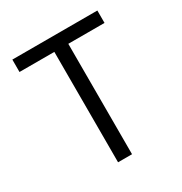

<svg xmlns="http://www.w3.org/2000/svg" viewBox="-150 -735 800 845"><g transform="rotate(-30 250.0 -312.0)"><path d="M208 0H279V-561H463V-624H31V-561H208Z"/></g></svg>

Font: Inconsolata
Style: Regular
Weight: 400
Monospace: yes
Designer: Raph Levien, Cyreal, Brenton Simpson
Foundry: Raph Levien, Cyreal, Google
Version: Version 3.100